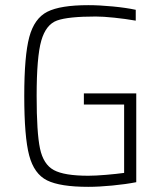

<svg xmlns="http://www.w3.org/2000/svg" viewBox="-20 -716 629 744"><path d="M74 -344Q74 -500 93.5 -572.5Q113 -645 163.5 -670.5Q214 -696 322 -696Q365 -696 417 -691Q469 -686 506 -678V-636Q466 -643 422.5 -647.5Q379 -652 351 -652Q244 -652 201 -636.5Q158 -621 140 -558.5Q122 -496 122 -344Q122 -202 135 -140.5Q148 -79 188.5 -57Q229 -35 322 -35Q350 -35 391 -38.5Q432 -42 461 -46V-311H305V-354H508V-10Q467 -2 415 3Q363 8 322 8Q213 8 162.5 -17Q112 -42 93 -114Q74 -186 74 -344Z"/></svg>

Font: Saira Semi Condensed ExtraLight
Style: Regular
Weight: 200
Width: 4
Designer: Hector Gatti with collaboration of the Omnibus-Type team
Foundry: Omnibus-Type
Version: Version 1.001; ttfautohint (v1.8)